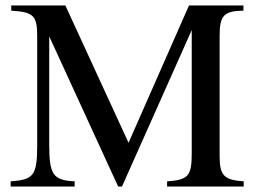

<svg xmlns="http://www.w3.org/2000/svg" viewBox="-20 -682 933 702"><path d="M871 0V-19C798 -24 783 -41 783 -112V-550C783 -625 798 -642 870 -643V-662H671L450 -160L219 -662H21V-643C103 -638 116 -625 116 -549V-151C116 -39 102 -25 19 -19V0H253V-19C176 -23 160 -41 160 -151V-549L412 0H426L681 -572V-123C681 -40 670 -24 591 -19V0Z"/></svg>

Font: XITS
Style: Regular
Weight: 400
Designer: MicroPress Inc., with final additions and corrections provided by Coen Hoffman, Elsevier (retired)
Version: Version 1.302